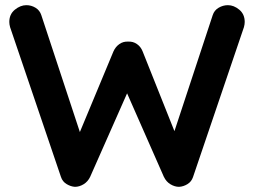

<svg xmlns="http://www.w3.org/2000/svg" viewBox="-20 -723 983 743"><path d="M862 -703Q885 -703 906 -685.5Q927 -668 927 -638Q927 -629 924 -618L727 -38Q721 -20 705.5 -10.5Q690 -1 673 0Q656 0 639.5 -10Q623 -20 614 -39L466 -375L475 -369L329 -39Q320 -20 303.5 -10Q287 0 270 0Q254 -1 238 -10.5Q222 -20 216 -38L19 -618Q16 -629 16 -638Q16 -668 37.5 -685.5Q59 -703 82 -703Q101 -703 117.5 -693Q134 -683 140 -664L299 -182L277 -183L419 -524Q427 -542 442 -552.5Q457 -563 476 -562Q495 -563 510 -552.5Q525 -542 532 -524L662 -198L646 -188L803 -664Q809 -683 826 -693Q843 -703 862 -703Z"/></svg>

Font: zvoove
Style: Bold
Weight: 700
Designer: Vernon Adams (Nunito) & Andrew Paglinawan (Quicksand)
Foundry: zvoove
Version: Version 3.006